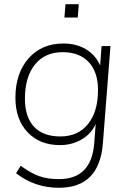

<svg xmlns="http://www.w3.org/2000/svg" viewBox="-20 -702 609 909"><path d="M461 -484H503L467 -22Q450 187 259 187Q144 187 56 118L78 83Q128 119 167 132.5Q206 146 259 146Q412 146 426 -22L433 -115Q412 -68 366 -41.5Q320 -15 264 -15Q168 -15 110.5 -76Q53 -137 53 -239Q53 -355 115 -425.5Q177 -496 280 -496Q342 -496 387.5 -468.5Q433 -441 454 -392ZM444 -276Q444 -361 400 -408Q356 -455 276 -455Q193 -455 145.5 -396.5Q98 -338 98 -235Q98 -148 141 -102Q184 -56 266 -56Q349 -56 396.5 -114.5Q444 -173 444 -276ZM285 -619 290 -682H353L348 -619Z"/></svg>

Font: Iunito ExtraLight
Style: Italic
Weight: 200
Italic angle: -4.541°
Designer: Vernon Adams
Foundry: Vernon Adams
Version: Version 2.001;November 30, 2019;FontCreator 12.0.0.2547 64-b